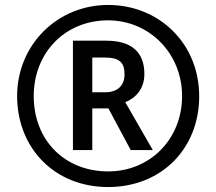

<svg xmlns="http://www.w3.org/2000/svg" viewBox="-20 -744 872 774"><path d="M416 10C630 10 783 -144 783 -356C783 -569 621 -724 416 -724C209 -724 49 -561 49 -357C49 -149 198 10 416 10ZM416 -53C243 -53 116 -176 116 -357C116 -532 243 -662 415 -662C584 -662 714 -527 714 -357C714 -182 584 -53 416 -53ZM274 -139H352V-307H417L507 -139H596L485 -332C529 -350 562 -387 562 -446C562 -533 511 -580 408 -580H274ZM404 -372H352V-512H403C463 -512 482 -491 482 -444C482 -401 456 -372 404 -372Z"/></svg>

Font: Noto Sans Malayalam SemiCondensed
Style: Bold
Weight: 700
Width: 4
Designer: Jelle Bosma - Monotype Design Team
Foundry: Monotype Imaging Inc.
Version: Version 2.104